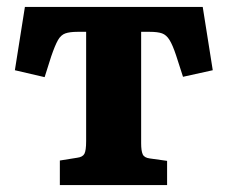

<svg xmlns="http://www.w3.org/2000/svg" viewBox="-20 -535 657 555"><path d="M153 0V-71L203 -79Q219 -81 224 -90.5Q229 -100 229 -127V-443H204Q182 -443 169 -438.5Q156 -434 147.5 -419Q139 -404 128 -372L109 -312L23 -332L52 -515H566L595 -332L509 -313L489 -375Q479 -405 470 -419.5Q461 -434 448.5 -438.5Q436 -443 413 -443H388V-121Q388 -99 392.5 -89Q397 -79 413 -77L463 -70V0Z"/></svg>

Font: Literata
Style: Bold
Weight: 700
Designer: Latin by Veronika Burian and Jose Scaglione. Greek by Irene Vlachou. Cyrillic by Vera Evstafieva.
Foundry: TypeTogether
Version: Version 3.103; ttfautohint (v1.8.4.7-5d5b);gftools[0.9.29]